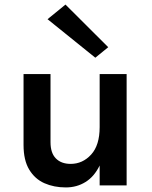

<svg xmlns="http://www.w3.org/2000/svg" viewBox="-20 -811 667 840"><path d="M83 -487H201V-189Q201 -141.5 224.5 -117.8Q248 -94 289 -94Q341.5 -94 378.8 -134.8Q416 -175.5 416 -255V-487H534V0H416V-87Q392.5 -38.5 354.2 -14.8Q316 9 268 9Q216 9 174.2 -9.5Q132.5 -28 107.8 -69Q83 -110 83 -177ZM397 -558.5 188 -727 266.5 -791 453.5 -604.5Z"/></svg>

Font: Karla
Style: Bold
Weight: 700
Designer: Jonathan Pinhorn
Version: Version 2.004; ttfautohint (v1.8.4.7-5d5b);gftools[0.9.33]